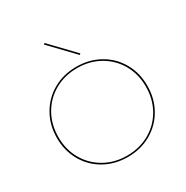

<svg xmlns="http://www.w3.org/2000/svg" viewBox="-200 -1063 1194 1233"><g transform="rotate(-30 397.5 -446.0)"><path d="M290 -890 298 -897 464 -724 456 -717ZM62 -328Q62 -423 105.5 -499.5Q149 -576 225.5 -619.5Q302 -663 398 -663Q493 -663 569.5 -620Q646 -577 689.5 -501Q733 -425 733 -330Q733 -235 689.5 -158.5Q646 -82 569.5 -38.5Q493 5 397 5Q302 5 225.5 -38Q149 -81 105.5 -157Q62 -233 62 -328ZM722 -330Q722 -422 680 -495.5Q638 -569 564 -611Q490 -653 398 -653Q305 -653 231 -611Q157 -569 115 -495Q73 -421 73 -328Q73 -236 115 -162.5Q157 -89 231 -47Q305 -5 397 -5Q490 -5 564 -47Q638 -89 680 -163Q722 -237 722 -330Z"/></g></svg>

Font: Ysabeau Infant Hairline
Style: Regular
Weight: 100
Designer: Christian Thalmann (Catharsis Fonts)
Version: Version 0.003